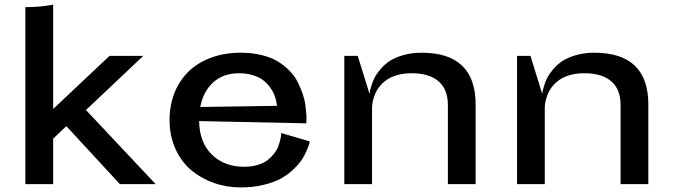

<svg xmlns="http://www.w3.org/2000/svg" viewBox="-20 -797 2915 831"><path d="M89.8 0V-766.1Q121.1 -766.1 151.1 -768.8Q181.2 -771.5 195.3 -774.4L210 -776.9V-325.2L454.1 -555.2H600.1L352.1 -320.8L653.8 0H499L267.1 -251L210 -196.8V0Z M1320.8 -185.1Q1319.8 -180.7 1318.1 -173.6Q1316.4 -166.5 1307.6 -145.8Q1298.8 -125 1286.6 -106.2Q1274.4 -87.4 1250.5 -64.5Q1226.6 -41.5 1197 -24.9Q1167.5 -8.3 1121.6 2.9Q1075.7 14.2 1022 14.2Q960.4 14.2 905.3 -5.4Q850.1 -24.9 807.1 -61Q764.2 -97.2 739 -153.3Q713.9 -209.5 713.9 -277.8Q713.9 -340.3 734.6 -393.6Q755.4 -446.8 794.2 -485.6Q833 -524.4 891.6 -546.6Q950.2 -568.8 1022 -568.8Q1072.3 -568.8 1113.8 -558.3Q1155.3 -547.9 1183.6 -530.3Q1211.9 -512.7 1234.1 -489.7Q1256.3 -466.8 1268.8 -441.4Q1281.2 -416 1290 -390.6Q1298.8 -365.2 1301.8 -342.3Q1304.7 -319.3 1305.9 -301.8Q1307.1 -284.2 1306.2 -273.4L1305.7 -263.2L841.8 -272.9Q843.3 -180.2 897.2 -127.7Q951.2 -75.2 1036.6 -75.2Q1069.3 -75.2 1095.7 -83.3Q1122.1 -91.3 1138.4 -104.2Q1154.8 -117.2 1166.7 -132.6Q1178.7 -147.9 1184.3 -163.6Q1189.9 -179.2 1193.1 -192.1Q1196.3 -205.1 1196.8 -212.9V-221.2ZM1178.7 -338.9Q1178.7 -341.8 1178 -346.9Q1177.2 -352.1 1173.6 -366.7Q1169.9 -381.3 1163.8 -394.5Q1157.7 -407.7 1145 -424.1Q1132.3 -440.4 1116 -452.1Q1099.6 -463.9 1073.2 -471.9Q1046.9 -480 1014.6 -480Q946.8 -480 903.3 -440.9Q859.9 -401.9 846.7 -334Z M1918.5 0V-341.8Q1918.5 -410.6 1877.9 -445.3Q1837.4 -480 1761.2 -480Q1730 -480 1704.3 -473.4Q1678.7 -466.8 1661.4 -456.3Q1644 -445.8 1630.6 -431.6Q1617.2 -417.5 1609.9 -403.6Q1602.5 -389.6 1597.9 -374.8Q1593.3 -359.9 1591.8 -349.4Q1590.3 -338.9 1590.3 -330.1V0H1470.2V-555.2H1528.3L1579.6 -390.1Q1580.1 -394 1580.8 -400.4Q1581.5 -406.7 1587.2 -425.3Q1592.8 -443.8 1601.3 -460.7Q1609.9 -477.5 1627.4 -498.3Q1645 -519 1667.7 -533.7Q1690.4 -548.3 1726.1 -558.6Q1761.7 -568.8 1805.2 -568.8Q2038.6 -568.8 2038.6 -344.2V0Z M2666 0V-341.8Q2666 -410.6 2625.5 -445.3Q2585 -480 2508.8 -480Q2477.5 -480 2451.9 -473.4Q2426.3 -466.8 2408.9 -456.3Q2391.6 -445.8 2378.2 -431.6Q2364.7 -417.5 2357.4 -403.6Q2350.1 -389.6 2345.5 -374.8Q2340.8 -359.9 2339.4 -349.4Q2337.9 -338.9 2337.9 -330.1V0H2217.8V-555.2H2275.9L2327.1 -390.1Q2327.6 -394 2328.4 -400.4Q2329.1 -406.7 2334.7 -425.3Q2340.3 -443.8 2348.9 -460.7Q2357.4 -477.5 2375 -498.3Q2392.6 -519 2415.3 -533.7Q2438 -548.3 2473.6 -558.6Q2509.3 -568.8 2552.7 -568.8Q2786.1 -568.8 2786.1 -344.2V0Z"/></svg>

Font: Sporting Grotesque
Style: Regular
Weight: 400
Designer: Lucas LE BIHAN
Foundry: Lucas LE BIHAN
Version: Version 2.001;PS 2.1;hotconv 1.0.88;makeotf.lib2.5.647800